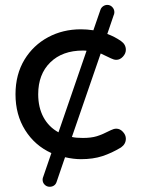

<svg xmlns="http://www.w3.org/2000/svg" viewBox="-20 -626 578 768"><path d="M150.4 92.8Q150.4 85.9 153.3 80.1L185.5 -13.7Q119.1 -43.9 80.6 -105.5Q42 -167 42 -249Q42 -328.1 78.1 -387.7Q113.3 -445.3 172.4 -477.1Q231.4 -508.8 303.7 -508.8Q327.1 -508.8 353.5 -504.9L381.8 -586.9Q384.8 -595.7 392.6 -601.1Q400.4 -606.4 409.2 -606.4Q420.9 -606.4 429.2 -597.7Q437.5 -588.9 437.5 -577.1L436.5 -569.3L435.5 -567.4L409.2 -490.2Q438.5 -479.5 463.9 -461.9Q483.4 -448.2 483.4 -426.8Q483.4 -412.1 471.7 -399.4Q460 -386.7 445.3 -386.7Q435.5 -386.7 423.8 -392.6L382.8 -412.1L267.6 -78.1Q284.2 -74.2 311.5 -74.2Q344.7 -74.2 367.2 -81.1Q389.6 -87.9 423.8 -105.5Q435.5 -111.3 445.3 -111.3Q460 -111.3 471.7 -98.6Q483.4 -85.9 483.4 -71.3Q483.4 -49.8 463.9 -36.1Q426.8 -13.7 389.6 -1.5Q352.5 10.7 303.7 10.7Q274.4 10.7 240.2 2.9L206.1 102.5Q203.1 111.3 195.8 116.2Q188.5 121.1 178.7 121.1Q167 121.1 158.7 112.8Q150.4 104.5 150.4 92.8ZM311.5 -423.8Q229.5 -423.8 181.2 -376.5Q132.8 -329.1 132.8 -249Q132.8 -196.3 153.8 -157.2Q174.8 -118.2 213.9 -96.7L326.2 -422.9Q323.2 -423.8 311.5 -423.8Z"/></svg>

Font: YuPearl-Regular
Style: Regular
Weight: 400
Designer: Max Yao
Foundry: Max-Everyday
Version: Version 1.011; ttfautohint (v1.8.3)